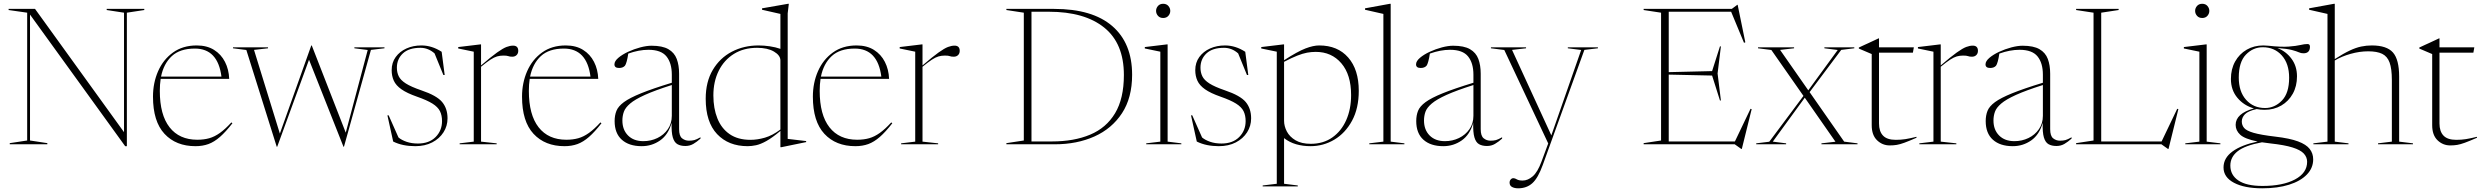

<svg xmlns="http://www.w3.org/2000/svg" viewBox="-20 -762 13102 1014"><path d="M123.5 -20V-695L25.5 -709V-715H165L635 -64V-695L543.5 -709V-715H742V-709L650 -695V10H641L138.5 -685V-20L230 -6V0H31.5V-6Z M1019 -522Q1073 -522 1110.5 -498.5Q1148 -475 1168.2 -435.2Q1188.5 -395.5 1190.5 -345.5H828.5Q824 -316 824 -282Q824 -155.5 875.5 -89.8Q927 -24 1022 -24Q1057 -24 1085.2 -32Q1113.5 -40 1141.5 -60Q1169.5 -80 1202 -115.5L1207.5 -111Q1172 -65.5 1141.8 -39Q1111.5 -12.5 1080.8 -1.2Q1050 10 1012.5 10Q909.5 10 848.8 -55.2Q788 -120.5 788 -251.5Q788 -324.5 815 -386Q842 -447.5 893.8 -484.8Q945.5 -522 1019 -522ZM1009 -505.5Q930.5 -505.5 887.5 -465.8Q844.5 -426 830.5 -357.5H1149.5Q1130.5 -505.5 1009 -505.5Z M1922 -498 1851.5 -507V-512H2010.5V-507L1939 -498.5L1796.5 13H1794L1612 -446.5L1444 13H1441.5L1281 -498L1210.5 -507V-512H1395.5V-507L1321.5 -498.5L1458 -56.5L1624 -522H1626.5L1806 -61.5Z M2205.5 -522Q2261 -522 2312.5 -488.5L2328.5 -366H2321.5L2275 -480Q2241.5 -509.5 2200.5 -509.5Q2139 -509.5 2107.5 -479.8Q2076 -450 2076 -404.5Q2076 -379.5 2085.8 -359.2Q2095.5 -339 2123.2 -321.2Q2151 -303.5 2205 -285Q2286.5 -257.5 2315 -223.2Q2343.5 -189 2343.5 -137Q2343.5 -96.5 2322.2 -63.2Q2301 -30 2262.8 -10Q2224.5 10 2173 10Q2140 10 2110.8 4Q2081.5 -2 2056.5 -14.5L2026 -153H2032.5L2084.5 -36Q2100.5 -22.5 2127 -13.2Q2153.5 -4 2187 -4Q2246.5 -4 2280.5 -38.2Q2314.5 -72.5 2314.5 -122.5Q2314.5 -153 2303.5 -175Q2292.5 -197 2263.8 -215Q2235 -233 2182 -251.5Q2129 -270 2100 -290.5Q2071 -311 2059.8 -335.8Q2048.5 -360.5 2048.5 -391.5Q2048.5 -431.5 2069.8 -460.8Q2091 -490 2126.5 -506Q2162 -522 2205.5 -522Z M2689.5 -521Q2717 -521 2717 -493.5Q2717 -479.5 2708.2 -471Q2699.5 -462.5 2685.5 -462.5Q2672 -462.5 2664.8 -465.5Q2657.5 -468.5 2638.5 -468.5Q2620.5 -468.5 2605 -464Q2589.5 -459.5 2570 -446.8Q2550.5 -434 2520.5 -409.5V-14L2603 -5V0H2407.5V-5L2482 -14V-489L2400 -506V-513.5L2516.5 -527.5H2520.5V-416.5Q2574 -462.5 2605.2 -484.8Q2636.5 -507 2655.2 -514Q2674 -521 2689.5 -521Z M2968 -522Q3022 -522 3059.5 -498.5Q3097 -475 3117.2 -435.2Q3137.5 -395.5 3139.5 -345.5H2777.5Q2773 -316 2773 -282Q2773 -155.5 2824.5 -89.8Q2876 -24 2971 -24Q3006 -24 3034.2 -32Q3062.5 -40 3090.5 -60Q3118.5 -80 3151 -115.5L3156.5 -111Q3121 -65.5 3090.8 -39Q3060.5 -12.5 3029.8 -1.2Q2999 10 2961.5 10Q2858.5 10 2797.8 -55.2Q2737 -120.5 2737 -251.5Q2737 -324.5 2764 -386Q2791 -447.5 2842.8 -484.8Q2894.5 -522 2968 -522ZM2958 -505.5Q2879.5 -505.5 2836.5 -465.8Q2793.5 -426 2779.5 -357.5H3098.5Q3079.5 -505.5 2958 -505.5Z M3599.5 9Q3574.5 9 3557.8 -0.5Q3541 -10 3533.2 -36.5Q3525.5 -63 3527 -113Q3509.5 -50.5 3466 -20.2Q3422.5 10 3369 10Q3302 10 3264 -24Q3226 -58 3226 -122.5Q3226 -152.5 3235.5 -176.5Q3245 -200.5 3275.2 -222.8Q3305.5 -245 3366 -269.5Q3426.5 -294 3528 -325V-367.5Q3528 -429 3499.8 -464Q3471.5 -499 3404.5 -499Q3354 -499 3298 -479Q3294.5 -455 3289.8 -437.8Q3285 -420.5 3280.5 -415Q3270 -403 3249.5 -403Q3225 -403 3225 -422Q3225 -439 3245.5 -456.5Q3266 -474 3297.2 -488.5Q3328.5 -503 3361.8 -511.8Q3395 -520.5 3421 -520.5Q3478.5 -520.5 3510 -502.2Q3541.5 -484 3554 -450.8Q3566.5 -417.5 3566.5 -372.5V-80Q3566.5 -44 3582.2 -31.5Q3598 -19 3618 -19Q3635 -19 3647 -22.2Q3659 -25.5 3679.5 -37V-30Q3660.5 -13 3641.8 -2Q3623 9 3599.5 9ZM3267 -125.5Q3267 -76.5 3296.8 -46.5Q3326.5 -16.5 3377.5 -16.5Q3417.5 -16.5 3451.8 -33Q3486 -49.5 3507 -79.8Q3528 -110 3528 -150.5V-313Q3438.5 -284.5 3386 -260.8Q3333.5 -237 3308 -215.2Q3282.5 -193.5 3274.8 -171.8Q3267 -150 3267 -125.5Z M4237.5 -11.5 4106 15.5H4101.5V-70.5Q4058.5 -34.5 4027.5 -17.2Q3996.5 0 3972.8 5Q3949 10 3928.5 10Q3827.5 10 3767.2 -53.8Q3707 -117.5 3707 -240.5Q3707 -330 3744.5 -393Q3782 -456 3845.2 -489Q3908.5 -522 3986 -522Q4015 -522 4045.5 -517.5Q4076 -513 4101.5 -504V-688.5L4004.5 -710.5V-718L4142 -742H4146L4140 -691.5V-28.5L4237.5 -17ZM4101.5 -443Q4101.5 -469.5 4067.8 -489.5Q4034 -509.5 3978.5 -509.5Q3907.5 -509.5 3855.8 -477.2Q3804 -445 3775.8 -388.2Q3747.5 -331.5 3747.5 -258Q3747.5 -189.5 3768.8 -136.5Q3790 -83.5 3833.5 -53.5Q3877 -23.5 3943.5 -23.5Q3980 -23.5 4019.8 -35Q4059.5 -46.5 4101.5 -78Z M4504 -522Q4558 -522 4595.5 -498.5Q4633 -475 4653.2 -435.2Q4673.5 -395.5 4675.5 -345.5H4313.5Q4309 -316 4309 -282Q4309 -155.5 4360.5 -89.8Q4412 -24 4507 -24Q4542 -24 4570.2 -32Q4598.5 -40 4626.5 -60Q4654.5 -80 4687 -115.5L4692.5 -111Q4657 -65.5 4626.8 -39Q4596.5 -12.5 4565.8 -1.2Q4535 10 4497.5 10Q4394.5 10 4333.8 -55.2Q4273 -120.5 4273 -251.5Q4273 -324.5 4300 -386Q4327 -447.5 4378.8 -484.8Q4430.5 -522 4504 -522ZM4494 -505.5Q4415.5 -505.5 4372.5 -465.8Q4329.5 -426 4315.5 -357.5H4634.5Q4615.5 -505.5 4494 -505.5Z M5021 -521Q5048.5 -521 5048.5 -493.5Q5048.5 -479.5 5039.8 -471Q5031 -462.5 5017 -462.5Q5003.5 -462.5 4996.2 -465.5Q4989 -468.5 4970 -468.5Q4952 -468.5 4936.5 -464Q4921 -459.5 4901.5 -446.8Q4882 -434 4852 -409.5V-14L4934.5 -5V0H4739V-5L4813.5 -14V-489L4731.5 -506V-513.5L4848 -527.5H4852V-416.5Q4905.5 -462.5 4936.8 -484.8Q4968 -507 4986.8 -514Q5005.5 -521 5021 -521Z M5295 0V-6L5387 -20V-695L5295 -709V-715H5547Q5749 -715 5854 -624.5Q5959 -534 5959 -367Q5959 -245.5 5905.5 -164Q5852 -82.5 5759.8 -41.2Q5667.5 0 5551.5 0ZM5915.5 -366Q5915.5 -532.5 5811.8 -616.2Q5708 -700 5519.5 -700H5427.5V-15H5535.5Q5652 -15 5737.2 -50.8Q5822.5 -86.5 5869 -164Q5915.5 -241.5 5915.5 -366Z M6123 -667Q6105.5 -667 6095.5 -678.5Q6085.5 -690 6085.5 -704.5Q6085.5 -719 6095.5 -730.5Q6105.5 -742 6123 -742Q6140.5 -742 6150.5 -730.5Q6160.5 -719 6160.5 -704.5Q6160.5 -690 6150.5 -678.5Q6140.5 -667 6123 -667ZM6146.5 -527.5V-14L6219 -5V0H6033.5V-5L6108 -14V-489L6026 -506V-513.5L6142.5 -527.5Z M6449.5 -522Q6505 -522 6556.5 -488.5L6572.5 -366H6565.5L6519 -480Q6485.5 -509.5 6444.5 -509.5Q6383 -509.5 6351.5 -479.8Q6320 -450 6320 -404.5Q6320 -379.5 6329.8 -359.2Q6339.5 -339 6367.2 -321.2Q6395 -303.5 6449 -285Q6530.5 -257.5 6559 -223.2Q6587.5 -189 6587.5 -137Q6587.5 -96.5 6566.2 -63.2Q6545 -30 6506.8 -10Q6468.5 10 6417 10Q6384 10 6354.8 4Q6325.5 -2 6300.5 -14.5L6270 -153H6276.5L6328.5 -36Q6344.5 -22.5 6371 -13.2Q6397.5 -4 6431 -4Q6490.5 -4 6524.5 -38.2Q6558.5 -72.5 6558.5 -122.5Q6558.5 -153 6547.5 -175Q6536.5 -197 6507.8 -215Q6479 -233 6426 -251.5Q6373 -270 6344 -290.5Q6315 -311 6303.8 -335.8Q6292.5 -360.5 6292.5 -391.5Q6292.5 -431.5 6313.8 -460.8Q6335 -490 6370.5 -506Q6406 -522 6449.5 -522Z M6834 217.5V222.5H6648.5V217.5L6723 208.5V-489L6641 -506V-513.5L6757.5 -527.5H6761.5V-444Q6833.5 -490.5 6874.8 -506.2Q6916 -522 6947 -522Q7044.5 -522 7100.2 -458.2Q7156 -394.5 7156 -282.5Q7156 -190 7120.5 -124.5Q7085 -59 7027 -24.5Q6969 10 6901 10Q6860.5 10 6825 -0.2Q6789.5 -10.5 6761.5 -32.5V208.5ZM7115.5 -260Q7115.5 -367.5 7064 -427.8Q7012.5 -488 6929 -488Q6905.5 -488 6882.8 -483.8Q6860 -479.5 6831.2 -468.2Q6802.5 -457 6761.5 -435.5V-124.5Q6761.5 -95.5 6776.2 -67.5Q6791 -39.5 6822.2 -21Q6853.5 -2.5 6902.5 -2.5Q6968.5 -2.5 7016.2 -36Q7064 -69.5 7089.8 -127.8Q7115.5 -186 7115.5 -260Z M7324.5 -14 7397 -5V0H7211.5V-5L7286 -14V-688.5L7189 -710.5V-718L7320.5 -742H7324.5Z M7833 9Q7808 9 7791.2 -0.5Q7774.5 -10 7766.8 -36.5Q7759 -63 7760.5 -113Q7743 -50.5 7699.5 -20.2Q7656 10 7602.5 10Q7535.5 10 7497.5 -24Q7459.5 -58 7459.5 -122.5Q7459.5 -152.5 7469 -176.5Q7478.5 -200.5 7508.8 -222.8Q7539 -245 7599.5 -269.5Q7660 -294 7761.5 -325V-367.5Q7761.5 -429 7733.2 -464Q7705 -499 7638 -499Q7587.5 -499 7531.5 -479Q7528 -455 7523.2 -437.8Q7518.5 -420.5 7514 -415Q7503.5 -403 7483 -403Q7458.5 -403 7458.5 -422Q7458.5 -439 7479 -456.5Q7499.5 -474 7530.8 -488.5Q7562 -503 7595.2 -511.8Q7628.5 -520.5 7654.5 -520.5Q7712 -520.5 7743.5 -502.2Q7775 -484 7787.5 -450.8Q7800 -417.5 7800 -372.5V-80Q7800 -44 7815.8 -31.5Q7831.5 -19 7851.5 -19Q7868.5 -19 7880.5 -22.2Q7892.5 -25.5 7913 -37V-30Q7894 -13 7875.2 -2Q7856.5 9 7833 9ZM7500.5 -125.5Q7500.5 -76.5 7530.2 -46.5Q7560 -16.5 7611 -16.5Q7651 -16.5 7685.2 -33Q7719.5 -49.5 7740.5 -79.8Q7761.5 -110 7761.5 -150.5V-313Q7672 -284.5 7619.5 -260.8Q7567 -237 7541.5 -215.2Q7516 -193.5 7508.2 -171.8Q7500.5 -150 7500.5 -125.5Z M7997.5 232.5Q7978.5 232.5 7965.5 225.5Q7952.5 218.5 7952.5 202.5Q7952.5 192.5 7958.5 185.8Q7964.5 179 7972.5 179Q7980.5 179 7990.8 185.2Q8001 191.5 8021.5 191.5Q8049 191.5 8074.8 169.2Q8100.5 147 8121 91.5L8156.5 -4.5L7924.5 -498L7854 -507V-512H8039.5V-507L7965.5 -498.5L8173 -47L8330.5 -498L8260 -507V-512H8419V-507L8347.5 -498.5L8128 108.5Q8103 178 8073 205.2Q8043 232.5 7997.5 232.5Z M8660.5 0V-6L8752.5 -20V-695L8660.5 -709V-715H9126L9155 -736.5H9157L9197.5 -538.5L9190.5 -536L9122.5 -700H8793V-381L9022 -386.5L9063.5 -517H9068.5L9051 -374L9068.5 -231.5H9063.5L9022 -363L8793 -368V-15H9142.5L9225 -187.5L9231 -185.5L9179 24.5H9176L9141.5 0Z M9719.5 -14 9790 -5V0H9599.5V-5L9673.5 -13.5L9511.5 -246L9342.5 -14L9413 -5V0H9255V-5L9324 -13.5L9504.5 -255.5L9335 -498L9264.5 -507V-512H9455V-507L9381 -498.5L9530 -285L9685.5 -498L9615 -507V-512H9773V-507L9704 -498.5L9537 -275.5Z M9903.5 -110Q9903.5 -68 9924.8 -45.8Q9946 -23.5 9992 -23.5Q10019.5 -23.5 10043 -27.2Q10066.5 -31 10101.5 -39.5V-34.5Q10060.5 -16.5 10037 -8Q10013.5 0.5 9997 3.2Q9980.5 6 9960.5 6Q9921.5 6 9893.2 -21.2Q9865 -48.5 9865 -100.5V-476.5L9797 -505.5V-511Q9820.5 -522 9831 -526.8Q9841.5 -531.5 9848 -534.5Q9854.5 -537.5 9865.8 -542.8Q9877 -548 9901.5 -559.5H9903.5V-512H10087.5L10082.5 -484H9903.5Z M10398.5 -521Q10426 -521 10426 -493.5Q10426 -479.5 10417.2 -471Q10408.5 -462.5 10394.5 -462.5Q10381 -462.5 10373.8 -465.5Q10366.5 -468.5 10347.5 -468.5Q10329.5 -468.5 10314 -464Q10298.5 -459.5 10279 -446.8Q10259.5 -434 10229.5 -409.5V-14L10312 -5V0H10116.5V-5L10191 -14V-489L10109 -506V-513.5L10225.5 -527.5H10229.5V-416.5Q10283 -462.5 10314.2 -484.8Q10345.5 -507 10364.2 -514Q10383 -521 10398.5 -521Z M10840.5 9Q10815.5 9 10798.8 -0.5Q10782 -10 10774.2 -36.5Q10766.5 -63 10768 -113Q10750.5 -50.5 10707 -20.2Q10663.5 10 10610 10Q10543 10 10505 -24Q10467 -58 10467 -122.5Q10467 -152.5 10476.5 -176.5Q10486 -200.5 10516.2 -222.8Q10546.5 -245 10607 -269.5Q10667.5 -294 10769 -325V-367.5Q10769 -429 10740.8 -464Q10712.5 -499 10645.5 -499Q10595 -499 10539 -479Q10535.5 -455 10530.8 -437.8Q10526 -420.5 10521.5 -415Q10511 -403 10490.5 -403Q10466 -403 10466 -422Q10466 -439 10486.5 -456.5Q10507 -474 10538.2 -488.5Q10569.5 -503 10602.8 -511.8Q10636 -520.5 10662 -520.5Q10719.5 -520.5 10751 -502.2Q10782.5 -484 10795 -450.8Q10807.5 -417.5 10807.5 -372.5V-80Q10807.5 -44 10823.2 -31.5Q10839 -19 10859 -19Q10876 -19 10888 -22.2Q10900 -25.5 10920.5 -37V-30Q10901.5 -13 10882.8 -2Q10864 9 10840.5 9ZM10508 -125.5Q10508 -76.5 10537.8 -46.5Q10567.5 -16.5 10618.5 -16.5Q10658.5 -16.5 10692.8 -33Q10727 -49.5 10748 -79.8Q10769 -110 10769 -150.5V-313Q10679.5 -284.5 10627 -260.8Q10574.5 -237 10549 -215.2Q10523.5 -193.5 10515.8 -171.8Q10508 -150 10508 -125.5Z M11432.5 24.5H11429.5L11395 0H10944.5V-6L11036.5 -20V-695L10944.5 -709V-715H11169V-709L11077 -695V-15H11396L11478.5 -187.5L11484.5 -185.5Z M11610.5 -667Q11593 -667 11583 -678.5Q11573 -690 11573 -704.5Q11573 -719 11583 -730.5Q11593 -742 11610.5 -742Q11628 -742 11638 -730.5Q11648 -719 11648 -704.5Q11648 -690 11638 -678.5Q11628 -667 11610.5 -667ZM11634 -527.5V-14L11706.5 -5V0H11521V-5L11595.5 -14V-489L11513.5 -506V-513.5L11630 -527.5Z M11939.5 -182Q11918 -182 11898 -186Q11853 -176 11836.2 -158.8Q11819.5 -141.5 11819.5 -120.5Q11819.5 -101 11831.8 -86.2Q11844 -71.5 11881.8 -60.5Q11919.5 -49.5 11996 -40.5Q12073 -31.5 12116.5 -15.2Q12160 1 12178.2 24.8Q12196.5 48.5 12196.5 79.5Q12196.5 125.5 12163 160Q12129.5 194.5 12069.2 213.5Q12009 232.5 11927.5 232.5Q11833 232.5 11778 203.2Q11723 174 11723 122.5Q11723 72.5 11770.2 38Q11817.5 3.5 11903 -14.5Q11834.5 -28.5 11810.8 -50.8Q11787 -73 11787 -102.5Q11787 -162.5 11883.5 -189.5Q11830.5 -204.5 11796.2 -245.5Q11762 -286.5 11762 -345Q11762 -397 11784.2 -437Q11806.5 -477 11845.2 -499.5Q11884 -522 11933.5 -522Q11947 -522 11959.5 -520.5Q12028 -513 12067.2 -516Q12106.5 -519 12128.5 -524.2Q12150.5 -529.5 12166.5 -529.5Q12179.5 -529.5 12179.5 -515.5Q12179.5 -480.5 12145 -480.5Q12132 -480.5 12120.8 -485.8Q12109.5 -491 12084.8 -497.8Q12060 -504.5 12007.5 -508.5Q12053.5 -490.5 12082.2 -451.5Q12111 -412.5 12111 -359Q12111 -307 12088.8 -267Q12066.5 -227 12027.8 -204.5Q11989 -182 11939.5 -182ZM11942.5 -191.5Q11993 -191.5 12031.2 -230.8Q12069.5 -270 12069.5 -351.5Q12069.5 -426 12030.8 -469.2Q11992 -512.5 11930.5 -512.5Q11879 -512.5 11841.2 -473.5Q11803.5 -434.5 11803.5 -352.5Q11803.5 -278 11842.2 -234.8Q11881 -191.5 11942.5 -191.5ZM11759 112.5Q11759 162.5 11801.5 191.2Q11844 220 11928.5 220Q12036 220 12100.2 185.8Q12164.5 151.5 12164.5 92.5Q12164.5 68 12147 49Q12129.5 30 12087.2 16.8Q12045 3.5 11971 -4.5Q11947 -7 11926 -10.5Q11837 6 11798 36.5Q11759 67 11759 112.5Z M12383 0H12197.5V-5L12272 -14V-688.5L12175 -710.5V-718L12306.5 -742H12310.5V-450Q12356.5 -479.5 12389.5 -495Q12422.5 -510.5 12450 -516.2Q12477.5 -522 12506 -522Q12585 -522 12617.8 -484.8Q12650.5 -447.5 12650.5 -357.5V-14L12723.5 -5V0H12539V-5L12612 -14V-339.5Q12612 -399 12600 -431.8Q12588 -464.5 12560.8 -477.8Q12533.5 -491 12487 -491Q12441.5 -491 12393.8 -477.5Q12346 -464 12310.5 -442.5V-14L12383 -5Z M12863.5 -110Q12863.5 -68 12884.8 -45.8Q12906 -23.5 12952 -23.5Q12979.5 -23.5 13003 -27.2Q13026.5 -31 13061.5 -39.5V-34.5Q13020.5 -16.5 12997 -8Q12973.5 0.5 12957 3.2Q12940.5 6 12920.5 6Q12881.5 6 12853.2 -21.2Q12825 -48.5 12825 -100.5V-476.5L12757 -505.5V-511Q12780.5 -522 12791 -526.8Q12801.5 -531.5 12808 -534.5Q12814.5 -537.5 12825.8 -542.8Q12837 -548 12861.5 -559.5H12863.5V-512H13047.5L13042.5 -484H12863.5Z"/></svg>

Font: Newsreader Display ExtraLight
Style: Regular
Weight: 275
Designer: Hugues Gentile
Foundry: Production Type
Version: Version 1.001